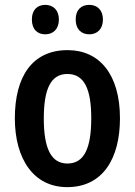

<svg xmlns="http://www.w3.org/2000/svg" viewBox="-20 -759 554 789"><path d="M111 -679C111 -638 134 -618 166 -618C198 -618 222 -639 222 -679C222 -718 198 -739 166 -739C134 -739 111 -719 111 -679ZM291 -679C291 -639 314 -618 347 -618C379 -618 403 -639 403 -679C403 -718 379 -739 347 -739C314 -739 291 -719 291 -679ZM473 -273C473 -454 388 -553 258 -553C113 -553 41 -445 41 -273C41 -106 118 10 256 10C403 10 473 -108 473 -273ZM160 -272C160 -394 189 -455 257 -455C326 -455 355 -394 355 -273C355 -150 326 -87 257 -87C189 -87 160 -151 160 -272Z"/></svg>

Font: Noto Sans Armenian Condensed SemiBold
Style: Regular
Weight: 600
Width: 3
Designer: Monotype Design Team
Foundry: Monotype Imaging Inc.
Version: Version 2.008